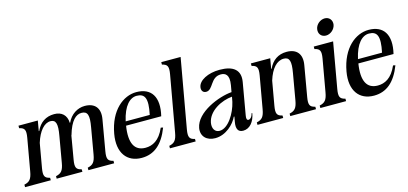

<svg xmlns="http://www.w3.org/2000/svg" viewBox="-81 -1128 3339 1572"><g transform="rotate(-15 1588.0 -342.0)"><path d="M-19 0H199V-21C154 -31 144 -50 155 -114L191 -319C220 -413 268 -468 321 -468C367 -468 379 -431 361 -333L323 -114C312 -50 294 -31 249 -21V0H467V-21C422 -31 412 -50 423 -114L457 -312H458C492 -431 538 -468 584 -468C636 -468 648 -432 630 -333L592 -114C581 -50 563 -31 518 -21V0H736V-21C691 -31 681 -50 692 -114L737 -374C753 -465 709 -516 624 -516C563 -516 504 -480 474 -414H471C469 -480 428 -516 365 -516C295 -516 242 -481 212 -414H208L223 -500H59V-479C104 -469 114 -450 103 -386L55 -114C44 -50 26 -31 -19 -21Z M967 16C1072 16 1148 -46 1199 -179L1180 -183C1137 -83 1076 -56 1018 -56C925 -56 887 -128 910 -272H1208C1246 -429 1187 -516 1061 -516C951 -516 833 -425 799 -233C771 -76 843 16 967 16ZM916 -307C944 -433 999 -486 1056 -486C1125 -486 1149 -443 1120 -307Z M1209 0H1427V-21C1382 -31 1372 -50 1383 -114L1487 -700H1323V-679C1368 -669 1378 -650 1367 -586L1283 -114C1272 -50 1254 -31 1209 -21Z M1827 16C1884 16 1923 -35 1935 -104H1928C1923 -74 1905 -59 1891 -59C1877 -59 1873 -74 1878 -100L1925 -370C1942 -468 1885 -516 1767 -516C1668 -516 1589 -474 1580 -420C1575 -394 1587 -370 1616 -370C1677 -370 1678 -477 1767 -477C1805 -477 1840 -458 1825 -370L1815 -314C1706 -306 1506 -227 1483 -99C1471 -29 1519 16 1590 16C1681 16 1755 -57 1781 -115H1786L1778 -70C1768 -15 1783 16 1827 16ZM1587 -115C1605 -213 1721 -270 1809 -277L1801 -235C1780 -143 1713 -33 1640 -33C1601 -33 1579 -66 1587 -115Z M1951 0H2169V-21C2124 -31 2114 -50 2125 -114L2161 -319C2191 -416 2240 -468 2298 -468C2347 -468 2359 -432 2341 -333L2303 -114C2292 -50 2274 -31 2229 -21V0H2447V-21C2402 -31 2392 -50 2403 -114L2448 -374C2464 -465 2420 -516 2335 -516C2264 -516 2212 -480 2182 -414H2178L2193 -500H2029V-479C2074 -469 2084 -450 2073 -386L2025 -114C2014 -50 1996 -31 1951 -21Z M2484 0H2702V-21C2657 -31 2647 -50 2658 -114L2726 -500H2562V-479C2607 -469 2617 -450 2606 -386L2558 -114C2547 -50 2529 -31 2484 -21ZM2626 -631C2619 -592 2644 -561 2683 -561C2721 -561 2758 -592 2765 -631C2771 -669 2746 -700 2708 -700C2669 -700 2632 -669 2626 -631Z M2936 16C3041 16 3117 -46 3168 -179L3149 -183C3106 -83 3045 -56 2987 -56C2894 -56 2856 -128 2879 -272H3177C3215 -429 3156 -516 3030 -516C2920 -516 2802 -425 2768 -233C2740 -76 2812 16 2936 16ZM2885 -307C2913 -433 2968 -486 3025 -486C3094 -486 3118 -443 3089 -307Z"/></g></svg>

Font: RL Madena Oblique
Style: Regular
Weight: 400
Italic angle: -10°
Designer: I Kadek Wantara Putra
Foundry: Roughlines ID
Version: Version 1.000;Glyphs 3.1.2 (3151)